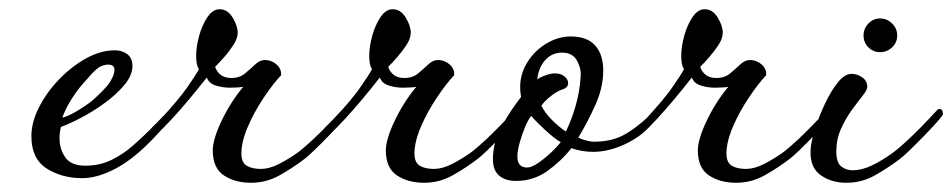

<svg xmlns="http://www.w3.org/2000/svg" viewBox="-20 -379 2063 416"><path d="M158 7Q114 7 81 -14Q48 -35 48 -84Q48 -114 64.5 -146.5Q81 -179 108 -207Q135 -235 166.5 -252.5Q198 -270 229 -270Q245 -270 256 -261.5Q267 -253 267 -236Q267 -216 249.5 -195Q232 -174 206.5 -155.5Q181 -137 155 -123.5Q129 -110 112 -104Q109 -92 109 -79Q109 -56 121.5 -38Q134 -20 165 -20Q196 -20 221.5 -32.5Q247 -45 268 -63.5Q289 -82 306 -99Q320 -113 329 -122.5Q338 -132 345 -139Q348 -142 354 -142Q359 -142 362 -138.5Q365 -135 360 -130Q356 -125 346.5 -115.5Q337 -106 328.5 -96.5Q320 -87 316 -83Q272 -36 232 -14.5Q192 7 158 7ZM115 -124Q125 -126 143.5 -136.5Q162 -147 180 -161Q188 -168 202 -182Q216 -196 221 -206Q228 -219 228 -227Q228 -239 215 -239Q208 -239 200 -236Q190 -232 176 -216Q162 -200 154 -191Q142 -176 131.5 -158.5Q121 -141 115 -124Z M524 17Q489 17 465 1Q441 -15 441 -53Q441 -77 460 -117Q479 -157 507 -191Q502 -190 494.5 -189.5Q487 -189 478 -189Q463 -189 448 -193.5Q433 -198 428 -211Q424 -206 408 -186Q392 -166 371.5 -142.5Q351 -119 334 -102Q317 -85 311 -85Q309 -85 306 -87Q303 -89 303 -92Q303 -97 313.5 -107Q324 -117 329 -122Q367 -163 385.5 -189.5Q404 -216 411 -229Q405 -238 405 -257Q405 -278 411.5 -301.5Q418 -325 429.5 -342Q441 -359 456 -359Q473 -359 484 -341Q495 -323 495 -308Q495 -296 486 -282Q477 -268 465.5 -255Q454 -242 446 -234Q455 -210 481 -210Q499 -210 511 -220Q523 -230 533 -239.5Q543 -249 554 -249Q568 -249 579 -239.5Q590 -230 589 -216Q572 -198 551.5 -167.5Q531 -137 517 -104.5Q503 -72 503 -46Q503 -27 514.5 -20Q526 -13 545 -13Q563 -13 583 -23Q603 -33 623 -47Q636 -56 661.5 -80Q687 -104 721 -141Q723 -143 725 -143Q733 -143 733 -132Q733 -129 721 -115.5Q709 -102 692.5 -85Q676 -68 661 -53.5Q646 -39 639 -34Q614 -15 585.5 1Q557 17 524 17Z M899 17Q864 17 840 1Q816 -15 816 -53Q816 -77 835 -117Q854 -157 882 -191Q877 -190 869.5 -189.5Q862 -189 853 -189Q838 -189 823 -193.5Q808 -198 803 -211Q799 -206 783 -186Q767 -166 746.5 -142.5Q726 -119 709 -102Q692 -85 686 -85Q684 -85 681 -87Q678 -89 678 -92Q678 -97 688.5 -107Q699 -117 704 -122Q742 -163 760.5 -189.5Q779 -216 786 -229Q780 -238 780 -257Q780 -278 786.5 -301.5Q793 -325 804.5 -342Q816 -359 831 -359Q848 -359 859 -341Q870 -323 870 -308Q870 -296 861 -282Q852 -268 840.5 -255Q829 -242 821 -234Q830 -210 856 -210Q874 -210 886 -220Q898 -230 908 -239.5Q918 -249 929 -249Q943 -249 954 -239.5Q965 -230 964 -216Q947 -198 926.5 -167.5Q906 -137 892 -104.5Q878 -72 878 -46Q878 -27 889.5 -20Q901 -13 920 -13Q938 -13 958 -23Q978 -33 998 -47Q1011 -56 1036.5 -80Q1062 -104 1096 -141Q1098 -143 1100 -143Q1108 -143 1108 -132Q1108 -129 1096 -115.5Q1084 -102 1067.5 -85Q1051 -68 1036 -53.5Q1021 -39 1014 -34Q989 -15 960.5 1Q932 17 899 17Z M1098 13Q1075 13 1061.5 1.5Q1048 -10 1048 -34Q1048 -72 1067.5 -106.5Q1087 -141 1109 -169Q1108 -174 1107.5 -179.5Q1107 -185 1107 -190Q1107 -219 1122.5 -244Q1138 -269 1163.5 -284.5Q1189 -300 1217 -300Q1252 -300 1269.5 -280.5Q1287 -261 1287 -226Q1287 -189 1269.5 -150.5Q1252 -112 1233 -81Q1238 -78 1248.5 -75Q1259 -72 1267 -72Q1302 -72 1327.5 -84.5Q1353 -97 1388 -129Q1393 -134 1396 -134Q1400 -134 1400 -127Q1400 -119 1393 -111Q1371 -84 1335 -67Q1299 -50 1265 -50Q1253 -50 1241 -52Q1229 -54 1218 -58Q1196 -30 1166 -8.5Q1136 13 1098 13ZM1206 -94Q1218 -118 1227 -149Q1236 -180 1238 -212Q1240 -229 1230.5 -247Q1221 -265 1198 -265Q1176 -265 1161.5 -249Q1147 -233 1144 -207Q1151 -212 1162.5 -216Q1174 -220 1182 -220Q1195 -220 1203 -213.5Q1211 -207 1211 -199Q1211 -189 1198 -185Q1186 -181 1172.5 -170Q1159 -159 1153 -150Q1161 -134 1176 -119Q1191 -104 1206 -94ZM1122 -16Q1132 -16 1147 -26.5Q1162 -37 1175.5 -50Q1189 -63 1195 -71Q1181 -79 1161.5 -97Q1142 -115 1131 -128Q1125 -121 1118 -104.5Q1111 -88 1106 -70Q1101 -52 1101 -40Q1101 -16 1122 -16Z M1575 17Q1540 17 1516 1Q1492 -15 1492 -53Q1492 -77 1511 -117Q1530 -157 1558 -191Q1553 -190 1545.5 -189.5Q1538 -189 1529 -189Q1514 -189 1499 -193.5Q1484 -198 1479 -211Q1475 -206 1459 -186Q1443 -166 1422.5 -142.5Q1402 -119 1385 -102Q1368 -85 1362 -85Q1360 -85 1357 -87Q1354 -89 1354 -92Q1354 -97 1364.5 -107Q1375 -117 1380 -122Q1418 -163 1436.5 -189.5Q1455 -216 1462 -229Q1456 -238 1456 -257Q1456 -278 1462.5 -301.5Q1469 -325 1480.5 -342Q1492 -359 1507 -359Q1524 -359 1535 -341Q1546 -323 1546 -308Q1546 -296 1537 -282Q1528 -268 1516.5 -255Q1505 -242 1497 -234Q1506 -210 1532 -210Q1550 -210 1562 -220Q1574 -230 1584 -239.5Q1594 -249 1605 -249Q1619 -249 1630 -239.5Q1641 -230 1640 -216Q1623 -198 1602.5 -167.5Q1582 -137 1568 -104.5Q1554 -72 1554 -46Q1554 -27 1565.5 -20Q1577 -13 1596 -13Q1614 -13 1634 -23Q1654 -33 1674 -47Q1687 -56 1712.5 -80Q1738 -104 1772 -141Q1774 -143 1776 -143Q1784 -143 1784 -132Q1784 -129 1772 -115.5Q1760 -102 1743.5 -85Q1727 -68 1712 -53.5Q1697 -39 1690 -34Q1665 -15 1636.5 1Q1608 17 1575 17Z M1887 -266Q1872 -266 1861.5 -276.5Q1851 -287 1851 -302Q1851 -317 1861.5 -328Q1872 -339 1887 -339Q1902 -339 1913 -328Q1924 -317 1924 -302Q1924 -287 1913 -276.5Q1902 -266 1887 -266ZM1814 17Q1779 17 1755.5 -1.5Q1732 -20 1737 -63Q1739 -77 1747 -102.5Q1755 -128 1767.5 -154.5Q1780 -181 1795 -200Q1810 -219 1825 -219Q1837 -219 1848 -211.5Q1859 -204 1859 -191Q1859 -184 1849 -171.5Q1839 -159 1825.5 -140.5Q1812 -122 1802 -99.5Q1792 -77 1792 -51Q1792 -27 1802.5 -18.5Q1813 -10 1828 -10Q1847 -10 1869 -20.5Q1891 -31 1913 -47Q1926 -56 1951.5 -80Q1977 -104 2011 -141Q2013 -143 2015 -143Q2023 -143 2023 -132Q2023 -129 2011 -115.5Q1999 -102 1982.5 -85Q1966 -68 1951 -53.5Q1936 -39 1929 -34Q1904 -15 1875.5 1Q1847 17 1814 17Z"/></svg>

Font: Corinthia
Style: Bold
Weight: 700
Designer: Robert E. Leuschke
Foundry: Robert E. Leuschke
Version: Version 1.013; ttfautohint (v1.8.3)